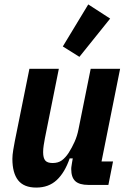

<svg xmlns="http://www.w3.org/2000/svg" viewBox="-20 -836 581 868"><path d="M113 -525H246L183 -211Q180 -195 177.5 -179Q175 -163 175 -148Q175 -122 184.5 -110.5Q194 -99 218 -99Q243 -99 259.5 -111Q276 -123 291 -146Q305 -168 317 -194.5Q329 -221 335 -252L390 -525H523L439 -106H491L470 0H380Q339 0 320.5 -17Q302 -34 302 -72Q302 -79 303.5 -87Q305 -95 306 -103L309 -120H295Q273 -56 236.5 -22Q200 12 144 12Q88 12 62 -21Q36 -54 36 -118Q36 -135 40 -159Q44 -183 47 -198ZM478 -752 339 -579 264 -626 379 -816Z"/></svg>

Font: IBM Plex Sans Condensed
Style: Bold Italic
Weight: 700
Width: 3
Italic angle: -11.31°
Designer: Mike Abbink, Paul van der Laan, Pieter van Rosmalen
Foundry: Bold Monday
Version: Version 3.201